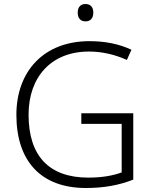

<svg xmlns="http://www.w3.org/2000/svg" viewBox="-20 -931 764 961"><path d="M408 -911C383 -911 369 -895 369 -868C369 -840 383 -824 408 -824C433 -824 447 -840 447 -868C447 -895 433 -911 408 -911ZM387 -364V-311H589V-68C545 -52 492 -42 422 -42C226 -42 123 -150 123 -357C123 -545 236 -673 425 -673C491 -673 555 -658 615 -631L638 -682C576 -711 506 -725 428 -725C198 -725 62 -573 62 -356C62 -126 184 10 410 10C500 10 576 -4 647 -32V-364Z"/></svg>

Font: Noto Sans Bengali Light
Style: Regular
Weight: 300
Designer: Jelle Bosma - Monotype Design Team
Foundry: Monotype Imaging Inc.
Version: Version 2.003